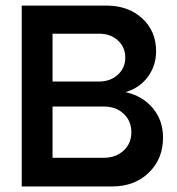

<svg xmlns="http://www.w3.org/2000/svg" viewBox="-20 -670 635 690"><path d="M58.1 0V-649.9H362.8Q440.9 -649.9 491 -604Q541 -558.1 541 -485.8Q541 -434.1 511.5 -394Q481.9 -354 431.2 -338.9Q492.7 -325.2 529.3 -281.2Q565.9 -237.3 565.9 -175.8Q565.9 -98.6 514.6 -49.3Q463.4 0 383.8 0ZM168.9 -103H353Q396 -103 424.1 -128.7Q452.1 -154.3 452.1 -194.8Q452.1 -234.9 424.6 -261Q397 -287.1 354 -287.1H168.9ZM168.9 -377H335.9Q376.5 -377 403.3 -401.4Q430.2 -425.8 430.2 -462.9Q430.2 -500.5 403.8 -524.7Q377.4 -548.8 336.9 -548.8H168.9Z"/></svg>

Font: Apfel Grotezk Mittel
Style: Regular
Weight: 500
Designer: Luigi Gorlero
Foundry: © 2023, Luigi Gorlero & Collletttivo
Version: Version 2.000;Glyphs 3.2 (3217)